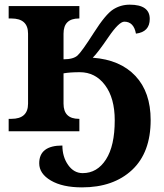

<svg xmlns="http://www.w3.org/2000/svg" viewBox="-20 -562 700 822"><path d="M252 -118.2Q252 -53.2 317.9 -53.2H319.8V0H17.1V-53.2H28.8Q100.1 -53.2 100.1 -118.2V-418Q100.1 -482.9 28.8 -482.9H17.1V-536.1H319.8V-482.9H317.9Q252 -482.9 252 -418V-308.1Q293.9 -308.1 312 -324.5Q330.1 -340.8 381.1 -420.9Q432.1 -501 464.4 -521.5Q496.6 -542 535.2 -542Q621.1 -542 621.1 -481Q621.1 -425.3 562 -418Q552.7 -469.2 512.2 -469.2Q489.3 -469.2 443.6 -402.1Q397.9 -335 377 -314.9Q494.6 -306.2 559.8 -236.8Q625 -167.5 625 -47.9Q625 91.3 545.2 165.8Q465.3 240.2 331.1 240.2Q247.6 240.2 197.8 210.9Q147.9 181.6 147.9 137.2Q147.9 61 247.1 61Q247.1 109.4 271.7 144.3Q296.4 179.2 334 179.2Q396 179.2 433.6 120.8Q471.2 62.5 471.2 -46.9Q471.2 -142.1 429.7 -197.5Q388.2 -252.9 321.8 -252.9Q279.8 -252.9 252 -248Z"/></svg>

Font: Droids
Style: b
Weight: 700
Foundry: Ascender Corporation
Version: Version 1.00 build 113